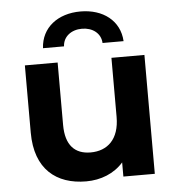

<svg xmlns="http://www.w3.org/2000/svg" viewBox="-54 -807 792 864"><g transform="rotate(-5 342.5 -375.0)"><path d="M301 7C367 7 428 -17 469 -64V0H611V-537H462V-270C462 -169 408 -121 332 -121C261 -121 219 -163 219 -255V-537H71V-233C71 -68 166 7 301 7ZM254 -607C256 -651 293 -679 341 -679C389 -679 426 -651 428 -607H523C518 -700 443 -757 341 -757C239 -757 164 -700 159 -607Z"/></g></svg>

Font: Montserrat-Alt1
Style: Bold
Weight: 700
Designer: Differentunic
Foundry: Differentunic
Version: Version 7.222